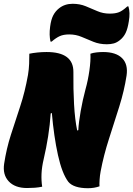

<svg xmlns="http://www.w3.org/2000/svg" viewBox="-26 -985 704 1015"><path d="M197 2Q178 6 158 7.5Q138 9 117 9Q53 9 20 -26.5Q-13 -62 -4 -120Q8 -199 31.5 -272Q55 -345 80.5 -422Q106 -499 122 -589Q127 -620 128 -647Q129 -674 129 -701Q148 -705 172 -707.5Q196 -710 220 -710Q363 -710 362 -604Q361 -513 365.5 -433Q370 -353 382 -295L388 -297Q390 -338 400.5 -397.5Q411 -457 426 -513Q439 -559 446.5 -611.5Q454 -664 452 -701Q466 -706 484.5 -708Q503 -710 519 -710Q587 -710 619.5 -677.5Q652 -645 643 -585Q631 -506 604.5 -421.5Q578 -337 550 -250.5Q522 -164 506 -79Q502 -58 500.5 -34.5Q499 -11 500 0Q472 10 439 10Q402 10 375.5 1.5Q349 -7 335 -24Q302 -68 280.5 -165Q259 -262 248 -388L242 -385Q238 -325 228.5 -264.5Q219 -204 205 -144Q195 -102 193.5 -66Q192 -30 197 2ZM554 -913Q584 -913 603 -920.5Q622 -928 647 -951H653Q658 -934 658.5 -915Q659 -896 655 -872Q649 -833 638 -810.5Q627 -788 608 -773Q592 -760 575.5 -755.5Q559 -751 539 -751Q500 -751 468 -764Q436 -777 405.5 -790Q375 -803 340 -803Q310 -803 290 -794Q270 -785 247 -765H241Q233 -799 239 -844Q244 -882 255.5 -904Q267 -926 286 -941Q316 -965 358 -965Q396 -965 427.5 -952Q459 -939 489 -926Q519 -913 554 -913Z"/></svg>

Font: Recursive Mn Csl St XBk
Style: Italic
Weight: 1000
Italic angle: -15°
Monospace: yes
Version: Version 1.079;hotconv 1.0.112;makeotfexe 2.5.65598; ttfautoh